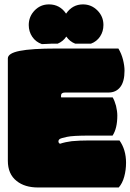

<svg xmlns="http://www.w3.org/2000/svg" viewBox="-20 -850 592 871"><path d="M235.4 -629.9Q123 -629.9 69.3 -619.1Q15.6 -608.4 15.6 -585V-120.6Q15.6 -60.1 55.7 -28.8Q92.3 0.5 152.8 0.5H518.6Q535.2 -18.1 543.5 -48.3Q551.8 -78.6 551.8 -111.8Q551.8 -170.9 522 -212.9H384.8Q341.8 -212.9 305.2 -209.5Q277.3 -206.1 252 -197.8Q245.1 -201.7 245.1 -208.5Q245.1 -215.3 251.5 -219.7Q257.8 -223.6 284.2 -229.2Q310.5 -234.9 384.8 -234.9H490.7Q512.2 -267.6 512.2 -325.7Q512.2 -345.2 506.3 -370.1Q500 -393.1 491.2 -408.2H257.8Q256.8 -409.2 256.8 -412.1V-416Q256.8 -430.2 274.9 -430.2H471.7Q506.3 -430.2 525.6 -455.1Q544.9 -480 544.9 -529.3Q544.9 -551.3 538.1 -578.9Q531.2 -606.4 517.1 -629.9ZM214.4 -651.9H241.7Q266.1 -662.1 280.8 -684.1Q296.9 -661.1 321.3 -651.9H392.6Q418.9 -661.6 434.1 -684.6Q449.2 -707.5 449.2 -736.8Q449.2 -775.4 421.9 -802.7Q394.5 -830.1 356.4 -830.1Q308.6 -830.1 279.8 -788.1Q251.5 -830.1 202.1 -830.1Q163.6 -830.1 137 -802.5Q110.4 -774.9 110.4 -736.3Q110.4 -707 126.2 -683.3Q142.1 -659.7 169.9 -649.9Q179.2 -650.4 194.1 -650.9Q209 -651.4 214.4 -651.9Z"/></svg>

Font: Friends & Family
Style: Regular
Weight: 400
Designer: Sarang Kulkarni, Maithili Shingre, Noopur Datye
Foundry: Ek Type
Version: Version 1.000;hotconv 1.0.117;makeotfexe 2.5.65602